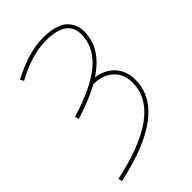

<svg xmlns="http://www.w3.org/2000/svg" viewBox="-230 -615 940 940"><g transform="rotate(-45 239.5 -145.0)"><path d="M31 220Q413 138 413 -65Q413 -124 375 -159Q337 -194 272 -195Q205 -157 101 -125L95 -145Q253 -193 328 -257.5Q403 -322 403 -410Q403 -510 258 -510Q160 -510 43 -446L33 -464Q156 -530 258 -530Q309 -530 344 -518Q379 -506 395 -486Q411 -466 417 -448Q423 -430 423 -410Q423 -293 301 -213Q362 -204 397.5 -164.5Q433 -125 433 -65Q433 154 35 240Z"/></g></svg>

Font: Mplus 1p Thin
Style: Regular
Weight: 250
Version: Version 1.061